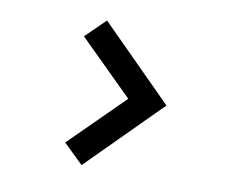

<svg xmlns="http://www.w3.org/2000/svg" viewBox="-59 -586 711 604"><g transform="rotate(10 296.5 -284.0)"><path d="M236.8 -52.7 173.8 -113.8 345.2 -283.7 173.8 -453.1 236.8 -514.6 467.3 -283.7Z"/></g></svg>

Font: Potro Sans Bangla
Style: Bold
Weight: 700
Designer: Jayed Ahsan Saad
Foundry: Codepotro
Version: Potro Sans Bangla;Version 0.996;CodepotroFonts;